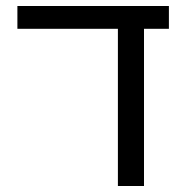

<svg xmlns="http://www.w3.org/2000/svg" viewBox="-20 -620 638 640"><path d="M460 -524V0H373V-524H38V-600H543V-524Z"/></svg>

Font: ColatingCofangSans
Style: Regular
Weight: 400
Foundry: GNU
Version: Version 412.227;June 27, 2022;FontCreator 11.0.0.2412 32-bit